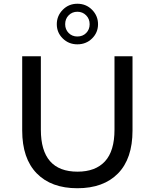

<svg xmlns="http://www.w3.org/2000/svg" viewBox="-20 -1002 831 1030"><path d="M99.1 -301.8V-700.2H199.2V-306.2Q199.2 -81.1 396 -81.1Q492.2 -81.1 543.2 -136.5Q594.2 -191.9 594.2 -306.2V-700.2H690.9V-301.8Q690.9 -150.9 613 -71.5Q535.2 7.8 395 7.8Q254.9 7.8 177 -72Q99.1 -151.9 99.1 -301.8ZM284.7 -872.1Q284.7 -917 316.7 -949.5Q348.6 -981.9 395 -981.9Q441.9 -981.9 473.9 -949.5Q505.9 -917 505.9 -872.1Q505.9 -827.1 473.9 -795.7Q441.9 -764.2 395 -764.2Q348.6 -764.2 316.7 -795.7Q284.7 -827.1 284.7 -872.1ZM329.6 -872.1Q329.6 -844.2 348.1 -825.2Q366.7 -806.2 395 -806.2Q423.8 -806.2 442.4 -825Q460.9 -843.8 460.9 -872.1Q460.9 -900.9 441.9 -919.9Q422.9 -939 395 -939Q367.2 -939 348.4 -919.9Q329.6 -900.9 329.6 -872.1Z"/></svg>

Font: Montserrat Medium
Style: Regular
Weight: 500
Designer: Julieta Ulanovsky
Foundry: Julieta Ulanovsky
Version: Version 7.200